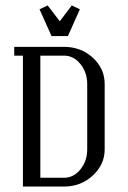

<svg xmlns="http://www.w3.org/2000/svg" viewBox="-20 -684 468 704"><path d="M32.2 -480V-512.2H214.8Q276.9 -512.2 320.3 -472.4Q363.8 -432.6 363.8 -376V-136.2Q363.8 -80.6 320.1 -40.3Q276.4 0 214.8 0H64V-480ZM125 -649.9 154.8 -664.1 199.2 -606 243.2 -664.1 272.9 -649.9 229 -551.8H168.9ZM127.9 -32.2H214.8Q250 -32.2 274.9 -63Q299.8 -93.8 299.8 -136.2V-376Q299.8 -418.5 274.9 -449.2Q250 -480 214.8 -480H127.9Z"/></svg>

Font: Gawaa
Style: Regular
Weight: 400
Designer: T. Christopher White
Version: Version 1.0